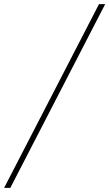

<svg xmlns="http://www.w3.org/2000/svg" viewBox="-104 -768 530 931"><path d="M376 -748H406L-54 143H-84Z"/></svg>

Font: IBM Plex Serif ExtraLight
Style: Italic
Weight: 200
Italic angle: -14°
Designer: Mike Abbink, Paul van der Laan, Pieter van Rosmalen
Foundry: Bold Monday
Version: Version 2.5